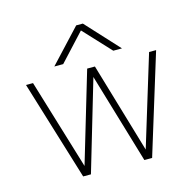

<svg xmlns="http://www.w3.org/2000/svg" viewBox="-109 -865 999 980"><g transform="rotate(-15 391.0 -375.0)"><path d="M572.3 -578.1H526.4L393.6 -720.7L261.7 -578.1H214.8L377 -752H412.1ZM555.7 -47.9 701.2 -524.4H738.3L576.2 2H535.2L393.6 -474.6L252.9 2H211.9L50.8 -524.4H87.9L232.4 -47.9L374 -524.4H415Z"/></g></svg>

Font: Gen Shin Gothic ExtraLight
Style: Regular
Weight: 100
Designer: [Source Han Sans]
Ryoko NISHIZUKA  (kana & ideographs); Paul D. Hunt (Latin, Greek & Cyrillic); Wenlong ZHANG  (bopomofo
Version: Version 1.002.20150607